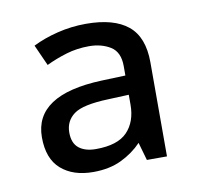

<svg xmlns="http://www.w3.org/2000/svg" viewBox="-50 -774 457 442"><g transform="rotate(-10 178.5 -552.5)"><path d="M177 -722Q242 -722 275 -695Q308 -668 308 -609V-389H261L249 -431Q229 -410 201 -396.5Q173 -383 135 -383Q88 -383 60 -407.5Q32 -432 32 -482Q32 -581 190 -587L246 -589V-611Q246 -644 225 -657Q204 -670 175 -670Q147 -670 122 -662.5Q97 -655 74 -644L52 -693Q78 -706 110.5 -714Q143 -722 177 -722ZM198 -542Q138 -540 117 -524.5Q96 -509 96 -482Q96 -457 110.5 -445.5Q125 -434 150 -434Q201 -434 223.5 -457.5Q246 -481 246 -521V-544Z"/></g></svg>

Font: Noto Sans Tai Viet
Style: Regular
Weight: 400
Designer: Monotype Design Team
Foundry: Monotype Imaging Inc.
Version: Version 2.003; ttfautohint (v1.8.4.7-5d5b)